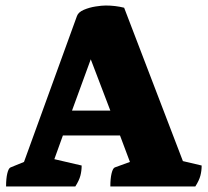

<svg xmlns="http://www.w3.org/2000/svg" viewBox="-20 -676 753 696"><path d="M2 0Q2 -29 6.5 -47.5Q11 -66 18 -69L67 -89L259 -618Q264 -632 284 -640.5Q304 -649 326.5 -652.5Q349 -656 363 -656Q381 -656 397.5 -654Q414 -652 430 -648L643 -92L711 -76Q711 -57 706.5 -39.5Q702 -22 688 0H380Q380 -29 384.5 -47.5Q389 -66 396 -69L451 -89L415 -185H208L177 -99L276 -76Q276 -57 271.5 -39.5Q267 -22 253 0ZM241 -275H380L309 -461Z"/></svg>

Font: Petrona Black
Style: Regular
Weight: 900
Designer: Ringo R. Seeber
Foundry: Ringo R. Seeber
Version: Version 2.001; ttfautohint (v1.8.3)